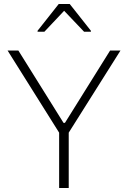

<svg xmlns="http://www.w3.org/2000/svg" viewBox="-20 -941 641 961"><path d="M276 0V-277L18 -688H72L298 -326H305L531 -688H583L324 -277V0ZM168 -782V-787L274 -921H329L435 -787V-782H401L301 -887L202 -782Z"/></svg>

Font: Saira ExtraLight
Style: Regular
Weight: 200
Designer: Hector Gatti with collaboration of the Omnibus-Type team
Foundry: Omnibus-Type
Version: Version 1.100; ttfautohint (v1.8.3)